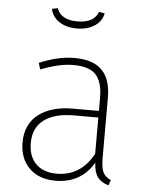

<svg xmlns="http://www.w3.org/2000/svg" viewBox="-53 -784 638 838"><g transform="rotate(5 265.5 -365.5)"><path d="M462 -14 454 10Q422 1 406 -20Q390 -41 388 -83Q332 10 222 10Q148 10 106 -32Q64 -74 64 -144Q64 -224 119.5 -267Q175 -310 270 -310H384V-368Q384 -436 355 -468Q326 -500 255 -500Q195 -500 113 -468L104 -496Q187 -531 257 -531Q340 -531 379 -491Q418 -451 418 -371V-111Q418 -63 428 -43.5Q438 -24 462 -14ZM384 -122V-281H277Q193 -281 146.5 -246.5Q100 -212 100 -145Q100 -86 133 -53.5Q166 -21 224 -21Q329 -21 384 -122ZM141 -736 166 -741Q184 -691 256 -691Q329 -691 347 -741L372 -736Q365 -701 333.5 -680.5Q302 -660 256 -660Q210 -660 179 -680.5Q148 -701 141 -736Z"/></g></svg>

Font: FiraGO UltraLight
Style: Regular
Weight: 200
Designer: bBox Type
Foundry: bBox Type GmbH
Version: Version 1.001